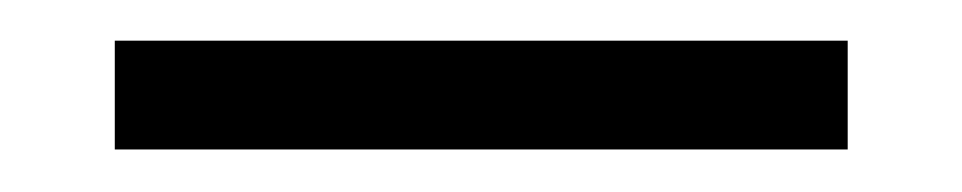

<svg xmlns="http://www.w3.org/2000/svg" viewBox="-20 57 466 93"><path d="M35.6 76.7H390.6V129.4H35.6Z"/></svg>

Font: Amiri Typewriter
Style: Regular
Weight: 400
Monospace: yes
Designer: Khaled Hosny
Version: Version 1.1